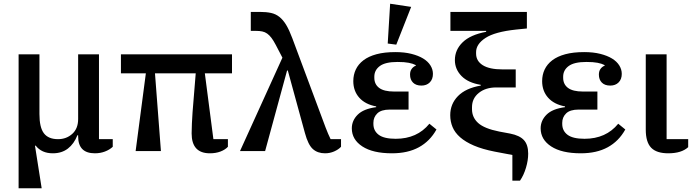

<svg xmlns="http://www.w3.org/2000/svg" viewBox="-20 -812 3743 1032"><path d="M80 -520H192V-199Q192 -127 216 -95.5Q240 -64 292 -64Q337 -64 368.5 -92.5Q400 -121 400 -172V-520H512V-64H586V-23Q569 -7 544 2.5Q519 12 490 12Q400 12 400 -79V-85H396Q378 -39 345 -13.5Q312 12 264 12Q204 12 172 -29H168L204 200H80Z M764 -418H630V-520H1227V-418H1081L1127 -64H1205V-23Q1190 -7 1165 2.5Q1140 12 1108 12Q1010 12 1010 -95Q1010 -118 1011.5 -149Q1013 -180 1015 -209L1032 -418H813L845 0H709Z M1498 -502 1462 -571Q1450 -594 1439 -608.5Q1428 -623 1416 -631.5Q1404 -640 1389.5 -643Q1375 -646 1356 -646H1328V-748H1377Q1411 -748 1436.5 -742.5Q1462 -737 1482 -721Q1502 -705 1518.5 -677.5Q1535 -650 1551 -607L1730 -127Q1736 -111 1743.5 -93.5Q1751 -76 1757 -64H1813V-23Q1799 -8 1776 2Q1753 12 1727 12Q1687 12 1661.5 -11Q1636 -34 1619 -97L1527 -433H1523L1405 0H1270Z M2087 12Q1984 12 1927.5 -25Q1871 -62 1871 -122Q1871 -164 1902.5 -195.5Q1934 -227 2002 -236V-240Q1943 -251 1911 -287Q1879 -323 1879 -376Q1879 -410 1892.5 -438.5Q1906 -467 1933.5 -488Q1961 -509 2003.5 -520.5Q2046 -532 2105 -532Q2154 -532 2191.5 -522.5Q2229 -513 2254.5 -497.5Q2280 -482 2293.5 -460.5Q2307 -439 2307 -415Q2307 -386 2290 -369Q2273 -352 2245 -352Q2216 -352 2200 -368Q2184 -384 2184 -411Q2184 -430 2193 -442Q2202 -454 2215 -459V-462Q2200 -470 2177 -474.5Q2154 -479 2117 -479Q2051 -479 2021.5 -457Q1992 -435 1992 -400V-394Q1992 -359 2018 -339.5Q2044 -320 2098 -320H2176V-223H2075Q2029 -223 2008 -202.5Q1987 -182 1987 -152V-146Q1987 -109 2015.5 -87.5Q2044 -66 2107 -66Q2222 -66 2288 -147L2326 -116Q2291 -53 2231.5 -20.5Q2172 12 2087 12ZM2064 -578 2077 -792 2190 -775 2110 -572Z M2734 21 2639 3Q2573 -10 2527.5 -29.5Q2482 -49 2453.5 -74Q2425 -99 2412.5 -129Q2400 -159 2400 -193Q2400 -253 2441.5 -295.5Q2483 -338 2564 -352V-356Q2496 -367 2460.5 -403.5Q2425 -440 2425 -489Q2425 -544 2466.5 -584.5Q2508 -625 2593 -641V-646H2401V-748H2812V-659L2753 -653Q2640 -641 2589.5 -608Q2539 -575 2539 -532V-524Q2539 -484 2575 -461.5Q2611 -439 2680 -439H2752V-342H2647Q2590 -342 2553.5 -312.5Q2517 -283 2517 -236V-225Q2517 -181 2550 -151Q2583 -121 2663 -105L2722 -94Q2773 -84 2796 -59Q2819 -34 2819 14Q2819 50 2807 90Q2795 130 2775 159H2734Z M3102 12Q2999 12 2942.5 -25Q2886 -62 2886 -122Q2886 -164 2917.5 -195.5Q2949 -227 3017 -236V-240Q2958 -251 2926 -287Q2894 -323 2894 -376Q2894 -410 2907.5 -438.5Q2921 -467 2948.5 -488Q2976 -509 3018.5 -520.5Q3061 -532 3120 -532Q3169 -532 3206.5 -522.5Q3244 -513 3269.5 -497.5Q3295 -482 3308.5 -460.5Q3322 -439 3322 -415Q3322 -386 3305 -369Q3288 -352 3260 -352Q3231 -352 3215 -368Q3199 -384 3199 -411Q3199 -430 3208 -442Q3217 -454 3230 -459V-462Q3215 -470 3192 -474.5Q3169 -479 3132 -479Q3066 -479 3036.5 -457Q3007 -435 3007 -400V-394Q3007 -359 3033 -339.5Q3059 -320 3113 -320H3191V-223H3090Q3044 -223 3023 -202.5Q3002 -182 3002 -152V-146Q3002 -109 3030.5 -87.5Q3059 -66 3122 -66Q3237 -66 3303 -147L3341 -116Q3306 -53 3246.5 -20.5Q3187 12 3102 12Z M3563 -520V-64H3679V-21Q3643 12 3572 12Q3509 12 3480 -18Q3451 -48 3451 -115V-520Z"/></svg>

Font: IBM Plex Serif Medm
Style: Regular
Weight: 500
Designer: Mike Abbink, Paul van der Laan, Pieter van Rosmalen
Foundry: Bold Monday
Version: Version 3.001